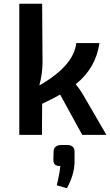

<svg xmlns="http://www.w3.org/2000/svg" viewBox="-20 -720 588 1025"><path d="M511 -490Q492 -357 384 -270Q405 -246 426 -210L548 0H419L301 -215Q268 -196 205 -166L204 0H83V-700H205L207 -387Q207 -327 190 -264Q374 -369 387 -490ZM337 54Q379 54 378 92V145Q377 213 337 285L283 269Q299 203 302 166Q265 168 265 134L266 88Q268 54 309 54Z"/></svg>

Font: Taylor Sans Upright Semi Bold
Style: Regular
Weight: 600
Italic angle: -8°
Designer: Natanael Gama
Version: Version 1.001 September 8, 2015